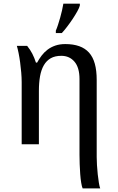

<svg xmlns="http://www.w3.org/2000/svg" viewBox="-20 -786 645 1046"><path d="M98.1 -338.9Q98.1 -362.8 95.7 -391.1Q93.3 -419.4 89.6 -446.8Q85.9 -474.1 81.1 -497.8Q76.2 -521.5 71.8 -536.1H127.9Q144.5 -515.6 156 -493.4Q167.5 -471.2 175.8 -444.8H182.1Q192.9 -464.8 206.8 -483.2Q220.7 -501.5 239 -515.4Q257.3 -529.3 281.2 -537.6Q305.2 -545.9 335.9 -545.9Q379.4 -545.9 411.6 -534.4Q443.8 -522.9 465.1 -499.3Q486.3 -475.6 496.6 -438.5Q506.8 -401.4 506.8 -350.1V69.8Q506.8 88.4 508.3 113.5Q509.8 138.7 512.5 163.6Q515.1 188.5 518.6 209.5Q522 230.5 525.9 240.2H430.2Q425.8 231 422.4 209.7Q418.9 188.5 417 162.6Q415 136.7 414.1 108.9Q413.1 81.1 413.1 58.1V-355Q413.1 -418 385.7 -450Q358.4 -481.9 314 -481.9Q279.8 -481.9 256.6 -468.8Q233.4 -455.6 219 -430.9Q204.6 -406.2 198.2 -370.8Q191.9 -335.4 191.9 -291V0H98.1ZM284.2 -619.1Q290 -632.3 296.1 -651.1Q302.2 -669.9 307.9 -689.9Q313.5 -710 318.1 -730Q322.8 -750 325.2 -766.1H415V-755.9Q412.1 -744.1 401.4 -724.6Q390.6 -705.1 376.2 -683.3Q361.8 -661.6 345.9 -640.9Q330.1 -620.1 316.9 -606H284.2Z"/></svg>

Font: Droid-TTFautohint Serif
Style: Regular
Weight: 400
Foundry: Ascender Corporation
Version: Version 1.00; ttfautohint (v1.00rc1.4-1a1c-dirty) -l 8 -r 50